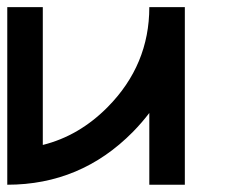

<svg xmlns="http://www.w3.org/2000/svg" viewBox="-20 -508 626 528"><path d="M0 -488.3H97.7V-109.4Q197.8 -134.3 276.4 -213.9Q390.6 -329.6 390.6 -488.3H488.3V0H390.6V-197.3Q370.1 -170.4 345.2 -145Q202.1 0 0 0Z"/></svg>

Font: Arounder
Style: Regular
Weight: 400
Designer: Maxim Raikov
Foundry: Maxim Raikov
Version: Version 1.00 March 23, 2021, initial release